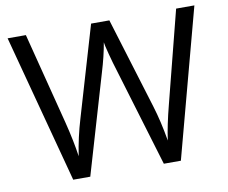

<svg xmlns="http://www.w3.org/2000/svg" viewBox="-78 -812 1082 910"><g transform="rotate(-10 463.0 -357.0)"><path d="M721.2 0H639.2L495.1 -478Q484.9 -509.8 472.2 -558.1Q459.5 -606.4 459 -616.2Q448.2 -551.8 424.8 -475.1L285.2 0H203.1L13.2 -713.9H101.1L213.9 -272.9Q237.3 -180.2 248 -105Q261.2 -194.3 287.1 -279.8L415 -713.9H502.9L637.2 -275.9Q660.6 -200.2 676.8 -105Q686 -174.3 711.9 -273.9L824.2 -713.9H912.1Z"/></g></svg>

Font: f04114697
Style: Regular
Weight: 400
Foundry: Ascender Corporation
Version: Version 1.10